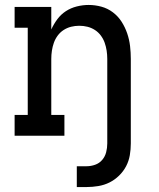

<svg xmlns="http://www.w3.org/2000/svg" viewBox="-20 -548 640 775"><path d="M290 207V123H330Q347 123 364 117Q381 111 392.5 97.5Q404 84 408.5 66.5Q413 49 413 31V-310Q413 -327 410.5 -343.5Q408 -360 402.5 -375.5Q397 -391 387 -404.5Q377 -418 363 -427Q349 -436 333 -440Q317 -444 300 -444Q283 -444 267 -440Q251 -436 237 -427Q223 -418 213 -404.5Q203 -391 197.5 -375.5Q192 -360 189.5 -343.5Q187 -327 187 -310V-84H240V0H39V-84H92V-436H39V-520H187V-429Q197 -451 211.5 -470.5Q226 -490 246 -503Q266 -516 290 -522Q314 -528 338 -528Q364 -528 389.5 -521Q415 -514 436 -498Q457 -482 471 -460Q485 -438 493.5 -413Q502 -388 505 -362Q508 -336 508 -310V31Q508 55 504 78.5Q500 102 489 123Q478 144 460.5 161Q443 178 422 188.5Q401 199 377 203Q353 207 330 207Z"/></svg>

Font: Iosevka Etoile Medium
Style: Regular
Weight: 500
Designer: Belleve Invis
Foundry: Belleve Invis
Version: Version 22.1.2; ttfautohint (v1.8.4)